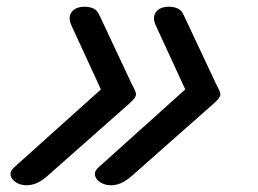

<svg xmlns="http://www.w3.org/2000/svg" viewBox="-20 -534 765 569"><path d="M59 15Q41 15 27.5 6.5Q14 -2 11.5 -14.5Q9 -27 23 -39L279 -269L191 -460Q181 -483 192.5 -498.5Q204 -514 231 -514Q246 -514 257.5 -508.5Q269 -503 276 -486L370 -286Q377 -273 380 -266Q383 -259 383 -254Q383 -247 374 -237.5Q365 -228 345 -211L121 -13Q104 2 89 8.5Q74 15 59 15ZM309 15Q291 15 277.5 6.5Q264 -2 261.5 -14.5Q259 -27 273 -39L529 -269L441 -460Q431 -483 442.5 -498.5Q454 -514 481 -514Q496 -514 507.5 -508.5Q519 -503 526 -486L620 -286Q627 -273 630 -266Q633 -259 633 -254Q633 -247 624 -237.5Q615 -228 595 -211L371 -13Q354 2 339 8.5Q324 15 309 15Z"/></svg>

Font: Playwrite CA
Style: Regular
Weight: 400
Designer: Veronika Burian, José Scaglione
Foundry: TypeTogether
Version: Version 1.002